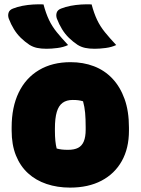

<svg xmlns="http://www.w3.org/2000/svg" viewBox="-20 -842 640 874"><path d="M301 -559Q359 -559 407.5 -540.5Q456 -522 491.5 -484.5Q527 -447 547 -391.5Q567 -336 567 -261V-247Q567 -167 534.5 -109Q502 -51 442 -19.5Q382 12 299 12Q241 12 192 -4.5Q143 -21 107.5 -53.5Q72 -86 52.5 -134.5Q33 -183 33 -248V-262Q33 -354 65 -420.5Q97 -487 157.5 -523Q218 -559 301 -559ZM311 -387Q283 -387 265 -374Q247 -361 238.5 -332.5Q230 -304 230 -257V-246Q230 -221 232 -201Q234 -181 238 -166Q249 -163 260.5 -161.5Q272 -160 290 -160Q318 -160 335.5 -169Q353 -178 361.5 -198.5Q370 -219 370 -252V-263Q370 -301 367.5 -328.5Q365 -356 358 -381Q348 -384 337.5 -385.5Q327 -387 311 -387ZM178 -822Q189 -781 203 -751.5Q217 -722 238.5 -695.5Q260 -669 290 -637Q269 -627 241.5 -623.5Q214 -620 192 -620Q167 -620 148.5 -624Q130 -628 114 -638Q93 -652 75 -669.5Q57 -687 43.5 -709Q30 -731 20 -757Q15 -771 19 -784Q23 -797 39 -803Q59 -811 82.5 -815.5Q106 -820 130.5 -821.5Q155 -823 178 -822ZM397 -822Q408 -781 422 -751.5Q436 -722 457.5 -695.5Q479 -669 509 -637Q488 -627 460.5 -623.5Q433 -620 411 -620Q386 -620 367.5 -624Q349 -628 333 -638Q312 -652 294 -669.5Q276 -687 262.5 -709Q249 -731 239 -757Q234 -771 238 -784Q242 -797 258 -803Q278 -811 301.5 -815.5Q325 -820 349.5 -821.5Q374 -823 397 -822Z"/></svg>

Font: Recursive Casual Black
Style: Regular
Weight: 900
Version: Version 1.047